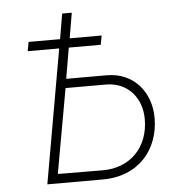

<svg xmlns="http://www.w3.org/2000/svg" viewBox="-51 -748 733 796"><g transform="rotate(-5 315.5 -350.0)"><path d="M114 0H342C496 1 581 -106 581 -236C581 -344 510 -429 399 -429H230L252 -557H385L392 -595H259L277 -700H237L219 -595H88L81 -557H212ZM161 -39 224 -391H392C481 -391 540 -325 540 -234C540 -117 462 -37 347 -38Z"/></g></svg>

Font: Fixel Text 20240404 ExtraLight
Style: Italic
Weight: 200
Width: 4
Italic angle: -10°
Designer: AlfaBravo + MacPaw
Foundry: Kyrylo Tkachov, Marchela Mozhyna, Serhii Makarenko, Maria Weinstein, Zakhar Kryvoshyya
Version: Version 1.211;Glyphs 3.2 (3225)